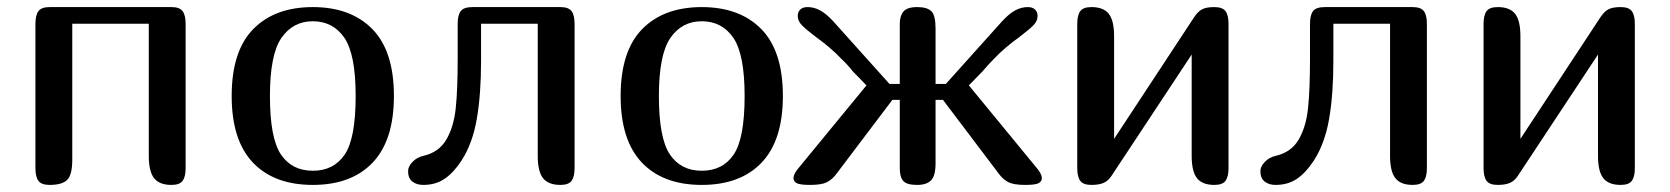

<svg xmlns="http://www.w3.org/2000/svg" viewBox="-20 -522 4715 542"><path d="M464 0Q430 0 415 -19Q400 -38 400 -82V-455H184V-71Q184 -28 169.5 -14Q155 0 120 0Q97 0 88.5 -11.5Q80 -23 80 -47V-455Q80 -479 88.5 -490.5Q97 -502 120 -502H464Q487 -502 495.5 -490.5Q504 -479 504 -455V-47Q504 -23 495.5 -11.5Q487 0 464 0Z M634 -251Q634 -378 695 -440Q756 -502 863 -502Q970 -502 1031 -440Q1092 -378 1092 -251Q1092 -126 1032 -63Q972 0 863 0Q754 0 694 -63Q634 -126 634 -251ZM984 -251Q984 -369 952 -415.5Q920 -462 863 -462Q807 -462 774.5 -415Q742 -368 742 -251Q742 -132 773 -86Q804 -40 863 -40Q922 -40 953 -85.5Q984 -131 984 -251Z M1562 0Q1528 0 1513 -19Q1498 -38 1498 -82V-455H1338V-350Q1338 -256 1326 -186.5Q1314 -117 1283 -69Q1261 -35 1235.5 -17.5Q1210 0 1175 0Q1156 0 1144 -9.5Q1132 -19 1132 -39Q1132 -52 1144.5 -65Q1157 -78 1175 -82Q1219 -92 1240 -128Q1261 -164 1266.5 -216.5Q1272 -269 1272 -356V-455Q1272 -479 1280.5 -490.5Q1289 -502 1314 -502H1562Q1585 -502 1593.5 -490.5Q1602 -479 1602 -455V-47Q1602 -23 1593.5 -11.5Q1585 0 1562 0Z M1732 -251Q1732 -378 1793 -440Q1854 -502 1961 -502Q2068 -502 2129 -440Q2190 -378 2190 -251Q2190 -126 2130 -63Q2070 0 1961 0Q1852 0 1792 -63Q1732 -126 1732 -251ZM2082 -251Q2082 -369 2050 -415.5Q2018 -462 1961 -462Q1905 -462 1872.5 -415Q1840 -368 1840 -251Q1840 -132 1871 -86Q1902 -40 1961 -40Q2020 -40 2051 -85.5Q2082 -131 2082 -251Z M2569 -502Q2597 -502 2609 -490.5Q2621 -479 2621 -441V-285H2650L2808 -461Q2828 -483 2845.5 -492.5Q2863 -502 2881 -502Q2895 -502 2902 -495Q2909 -488 2909 -477Q2909 -463 2897.5 -451Q2886 -439 2857 -417Q2840 -405 2821 -389Q2802 -373 2786 -356Q2768 -338 2754 -321L2715 -281L2904 -51Q2921 -32 2921 -19Q2921 -10 2912 -5Q2903 0 2874 0Q2842 0 2827 -7.5Q2812 -15 2800 -31L2642 -240H2621V-61Q2621 -26 2608.5 -13Q2596 0 2569 0Q2540 0 2530 -11Q2520 -22 2520 -47V-240H2499L2341 -31Q2329 -15 2314 -7.5Q2299 0 2267 0Q2238 0 2229 -5Q2220 -10 2220 -19Q2220 -32 2237 -51L2426 -281L2387 -321Q2374 -338 2355 -356Q2339 -373 2320 -389Q2301 -405 2284 -417Q2255 -439 2243.5 -451Q2232 -463 2232 -477Q2232 -488 2239 -495Q2246 -502 2260 -502Q2278 -502 2295.5 -492.5Q2313 -483 2333 -461L2491 -285H2520V-455Q2520 -477 2530.5 -489.5Q2541 -502 2569 -502Z M3408 0Q3374 0 3359 -19Q3344 -38 3344 -82V-368L3118 -26Q3109 -12 3096 -6Q3083 0 3061 0Q3038 0 3029.5 -11.5Q3021 -23 3021 -47V-455Q3021 -479 3029.5 -490.5Q3038 -502 3061 -502Q3095 -502 3110 -483Q3125 -464 3125 -420V-130L3350 -472Q3361 -489 3373 -495.5Q3385 -502 3408 -502Q3431 -502 3439.5 -490.5Q3448 -479 3448 -455V-47Q3448 -23 3439.5 -11.5Q3431 0 3408 0Z M3968 0Q3934 0 3919 -19Q3904 -38 3904 -82V-455H3744V-350Q3744 -256 3732 -186.5Q3720 -117 3689 -69Q3667 -35 3641.5 -17.5Q3616 0 3581 0Q3562 0 3550 -9.5Q3538 -19 3538 -39Q3538 -52 3550.5 -65Q3563 -78 3581 -82Q3625 -92 3646 -128Q3667 -164 3672.5 -216.5Q3678 -269 3678 -356V-455Q3678 -479 3686.5 -490.5Q3695 -502 3720 -502H3968Q3991 -502 3999.5 -490.5Q4008 -479 4008 -455V-47Q4008 -23 3999.5 -11.5Q3991 0 3968 0Z M4555 0Q4521 0 4506 -19Q4491 -38 4491 -82V-368L4265 -26Q4256 -12 4243 -6Q4230 0 4208 0Q4185 0 4176.5 -11.5Q4168 -23 4168 -47V-455Q4168 -479 4176.5 -490.5Q4185 -502 4208 -502Q4242 -502 4257 -483Q4272 -464 4272 -420V-130L4497 -472Q4508 -489 4520 -495.5Q4532 -502 4555 -502Q4578 -502 4586.5 -490.5Q4595 -479 4595 -455V-47Q4595 -23 4586.5 -11.5Q4578 0 4555 0Z"/></svg>

Font: Marmelad for Arash.Academy
Style: Regular
Weight: 400
Designer: Manvel Shmavonyan
Foundry: Cyreal
Version: Version 1.110;Glyphs 3.2 (3202)